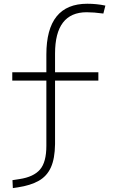

<svg xmlns="http://www.w3.org/2000/svg" viewBox="-20 -762 626 1015"><path d="M47.9 232.4 45.9 190.4 83.5 184.6Q157.7 173.3 191.4 134.3Q225.1 95.2 225.1 8.8V-335.9H44.9V-379.9H225.1V-473.6Q225.1 -742.2 441.4 -742.2Q491.2 -742.2 537.1 -732.4L526.4 -690.4Q475.6 -697.3 438.5 -697.3Q271 -697.3 271 -478.5V-379.9H500V-335.9H271V0Q270 76.7 249 123Q228 169.4 184.8 193.8Q141.6 218.3 73.7 228.5Z"/></svg>

Font: Cascadia Code ExtraLight
Style: Regular
Weight: 200
Monospace: yes
Designer: Aaron Bell
Foundry: Saja Typeworks
Version: Version 2407.024; ttfautohint (v1.8.4)